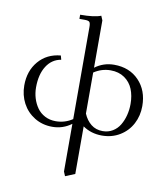

<svg xmlns="http://www.w3.org/2000/svg" viewBox="-108 -834 1060 1226"><g transform="rotate(10 422.0 -221.5)"><path d="M41 -223.1Q41 -316.9 94.7 -379.9Q148.4 -442.9 237.8 -451.2L245.1 -424.8Q185.5 -415 151.4 -361.6Q117.2 -308.1 117.2 -223.1Q117.2 -187 127.4 -153.3Q137.7 -119.6 157 -92.3Q176.3 -64.9 207.5 -48.6Q238.8 -32.2 277.8 -32.2Q336.9 -32.2 386.2 -64.9V-662.1Q386.2 -687 379.2 -694.6Q372.1 -702.1 347.2 -702.1H314V-729Q406.2 -729 448.2 -746.1L460 -717.8V-411.1Q515.1 -452.1 584 -452.1Q683.6 -452.1 744.9 -388.2Q806.2 -324.2 806.2 -223.1Q806.2 -160.2 778.8 -107.9Q751.5 -55.7 700.2 -24.4Q648.9 6.8 584 6.8Q513.7 6.8 460 -30.8V277.8L397.9 303.2L386.2 274.9V-34.2Q331.1 6.8 262.2 6.8Q198.2 6.8 147.2 -24.4Q96.2 -55.7 68.6 -107.9Q41 -160.2 41 -223.1ZM460 -113.8Q477.5 -71.8 508.8 -46.9Q540 -22 584 -22Q620.1 -22 648.7 -39.3Q677.2 -56.6 694.6 -85.7Q711.9 -114.7 720.9 -149.9Q730 -185.1 730 -223.1Q730 -276.9 712.9 -319.1Q695.8 -361.3 658.4 -387.2Q621.1 -413.1 567.9 -413.1Q510.3 -413.1 460 -379.9Z"/></g></svg>

Font: Dihjauti S
Style: Regular
Weight: 400
Designer: T. Christopher White
Version: Version 3.0.0